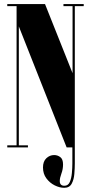

<svg xmlns="http://www.w3.org/2000/svg" viewBox="-20 -720 444 938"><path d="M15.5 0V-10H61V-690H15.5V-700H200L334.5 -362.5V-690H290V-700H389V-690H345.5V78Q345.5 101.5 343.2 129.5Q341 157.5 330.2 177.5Q319.5 197.5 293.5 197.5Q271 197.5 247 185.5Q223 173.5 206.5 151.2Q190 129 190 98Q190 68.5 206.5 53Q223 37.5 244.5 37.5Q261 37.5 274.5 47.5Q288 57.5 288 83.5Q288 106.5 280 128Q272 149.5 272 164.5Q272 187.5 294.5 187.5Q313 187.5 321 169Q329 150.5 331.2 125Q333.5 99.5 333.5 79V0H305.5L72 -591V-10H116.5V0Z"/></svg>

Font: Imbue 100pt Black
Style: Regular
Weight: 900
Designer: Tyler Finck
Foundry: Etcetera Type Company
Version: Version 1.102; ttfautohint (v1.8.3)